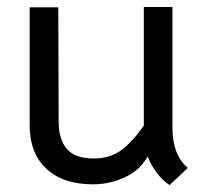

<svg xmlns="http://www.w3.org/2000/svg" viewBox="-20 -520 597 550"><path d="M65 -161V-499H147L148 -171Q148 -121 171.5 -93.5Q195 -66 249 -66Q294 -66 325.5 -88.5Q357 -111 392 -160V-500H474V-154Q474 -76 518 -39L466 10Q446 -2 429 -25Q412 -48 403 -72Q381 -32 337.5 -12Q294 8 246 8Q161 8 113 -36.5Q65 -81 65 -161Z"/></svg>

Font: Bellota Text
Style: Bold
Weight: 700
Designer: Kemie Guaida
Foundry: Kemie Guaida
Version: Version 4.001